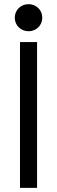

<svg xmlns="http://www.w3.org/2000/svg" viewBox="-20 -902 274 922"><path d="M51 -817C51 -780 80 -752 117 -752C154 -752 183 -780 183 -817C183 -854 154 -882 117 -882C80 -882 51 -854 51 -817ZM76 -700V0H158V-700Z"/></svg>

Font: Space Text
Style: Regular
Weight: 400
Designer: Florian Karsten (Space Text), Colophon Foundry (Space Mono)
Foundry: Florian Karsten
Version: Version 1.003;PS 001.003;hotconv 1.0.88;makeotf.lib2.5.64775